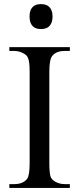

<svg xmlns="http://www.w3.org/2000/svg" viewBox="-20 -930 391 950"><path d="M325.6 -19V0H26.2V-19H50.3Q93.3 -19 113.8 -44.6Q126.7 -61.5 126.7 -123.1V-573.8Q126.7 -626.7 118.5 -643.1Q113.8 -656.9 97.4 -665.1Q75.9 -677.9 50.3 -677.9H26.2V-696.9H325.6V-677.9H300Q256.9 -677.9 237.9 -652.3Q224.1 -635.9 224.1 -573.8V-123.1Q224.1 -70.3 231.3 -53.3Q236.9 -41 252.8 -31.3Q274.9 -19 300 -19ZM126.2 -848.2Q126.2 -865.6 130.5 -877.4Q134.9 -889.2 142.6 -896.4Q150.3 -903.6 160.5 -906.7Q170.8 -909.7 183.1 -909.7Q194.9 -909.7 205.1 -906.7Q215.4 -903.6 223.1 -896.4Q230.8 -889.2 235.4 -877.4Q240 -865.6 240 -848.2Q240 -830.8 235.4 -819Q230.8 -807.2 223.1 -799.7Q215.4 -792.3 205.1 -789.2Q194.9 -786.2 183.1 -786.2Q170.8 -786.2 160.5 -789.2Q150.3 -792.3 142.6 -799.7Q134.9 -807.2 130.5 -819Q126.2 -830.8 126.2 -848.2Z"/></svg>

Font: MM Jasmine
Style: Regular
Weight: 400
Designer: Khon Soe Zaw Thu
Version: Version 1.00 July 11, 2016, initial release